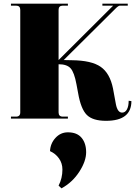

<svg xmlns="http://www.w3.org/2000/svg" viewBox="-20 -650 744 1052"><path d="M40 0V-11H68Q91 -11 91 -34V-596Q91 -619 68 -619H40V-630H352V-619H324Q301 -619 301 -596V-321L600 -619H541V-630H680V-619H637Q629 -619 615 -605L329 -321L374 -320Q481 -319 531.5 -284Q582 -249 599 -166L615 -79Q624 -33 649 -33Q666 -33 675.5 -50.5Q685 -68 685 -98L700 -96Q700 12 561 12Q488 12 455.5 -20.5Q423 -53 408 -140L399 -188Q387 -253 367 -275.5Q347 -298 301 -298V-34Q301 -11 324 -11H352V0ZM317 382 301 367Q322 327 322 279Q322 245 303.5 218.5Q285 192 254 178Q256 136 284 105.5Q312 75 352 75Q402 75 427 105Q452 135 452 184Q452 233 414.5 291Q377 349 317 382Z"/></svg>

Font: Arapey Black-Display
Style: Regular
Weight: 900
Designer: Eduardo Rodriguez Tunni
Foundry: Eduardo Rodriguez Tunni
Version: Version 4.000